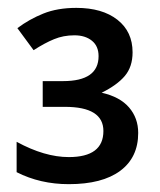

<svg xmlns="http://www.w3.org/2000/svg" viewBox="-20 -743 403 485"><path d="M314.9 -610.8Q314.9 -574.2 295.2 -551Q275.4 -527.8 236.8 -508.8Q282.7 -498.5 305.9 -471.7Q329.1 -444.8 329.1 -407.2Q329.1 -345.2 283.7 -311.5Q238.3 -277.8 153.8 -277.8Q81.5 -277.8 22 -308.1V-384.8Q92.8 -346.2 153.8 -346.2Q241.2 -346.2 241.2 -412.1Q241.2 -473.1 144 -473.1H87.9V-538.1H139.2Q229 -538.1 229 -601.1Q229 -626.5 212.2 -640.1Q195.3 -653.8 168 -653.8Q140.1 -653.8 116.5 -644Q92.8 -634.3 64.9 -616.2L23.9 -671.9Q53.7 -694.3 89.4 -708.7Q125 -723.1 172.9 -723.1Q238.3 -723.1 276.6 -693.1Q314.9 -663.1 314.9 -610.8Z"/></svg>

Font: Open Sans Semibold
Style: Regular
Weight: 600
Foundry: Ascender Corporation
Version: Version 1.10; ttfautohint (v1.5.65-e2d9)